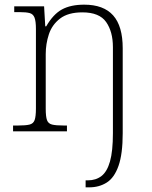

<svg xmlns="http://www.w3.org/2000/svg" viewBox="-20 -563 651 823"><path d="M347 240V210H357Q391 210 415 191.5Q439 173 451.5 129Q464 85 464 8V-361Q464 -427 435 -468.5Q406 -510 333 -510Q272 -510 237.5 -483.5Q203 -457 189.5 -416Q176 -375 176 -331V-97Q176 -63 181.5 -48Q187 -33 203.5 -29Q220 -25 253 -25H267V0H36V-25H58Q90 -25 106.5 -29Q123 -33 128.5 -48.5Q134 -64 134 -98V-439Q134 -472 128 -487.5Q122 -503 107 -507Q92 -511 65 -511H41V-536H169L174 -450H178Q208 -502 245.5 -522.5Q283 -543 341 -543Q424 -543 465 -497Q506 -451 506 -356V8Q506 97 488 148Q470 199 437.5 219.5Q405 240 363 240Z"/></svg>

Font: Noto Serif Hentaigana ExtraLight
Style: Regular
Weight: 200
Designer: Kazuhiro Yamada
Foundry: nipponia
Version: Version 1.000